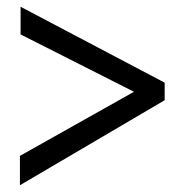

<svg xmlns="http://www.w3.org/2000/svg" viewBox="-20 -592 540 569"><path d="M39 -43V-130L377 -320L41 -490V-572L468 -347V-295Z"/></svg>

Font: Inconsolata Medium
Style: Regular
Weight: 500
Monospace: yes
Designer: Raph Levien, Cyreal, Brenton Simpson
Foundry: Raph Levien, Cyreal, Google
Version: Version 3.001; ttfautohint (v1.8.2.53-6de2)